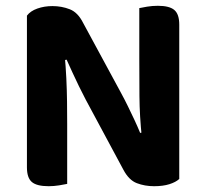

<svg xmlns="http://www.w3.org/2000/svg" viewBox="-20 -636 713 663"><path d="M73 -447 203 -449Q207 -408 209 -366Q211 -324 211.5 -284.5Q212 -245 212 -207V-1Q203 1 184.5 4Q166 7 148 7Q107 7 90 -7.5Q73 -22 73 -58ZM599 -162 470 -160Q462 -235 461.5 -303.5Q461 -372 461 -435V-608Q470 -610 488 -613Q506 -616 525 -616Q565 -616 582 -601.5Q599 -587 599 -551ZM599 -208V-292V-18Q587 -7 565 0Q543 7 512 7Q480 7 452.5 -3.5Q425 -14 406 -50L276 -292Q264 -315 252.5 -338.5Q241 -362 230.5 -385Q220 -408 210 -430L73 -399V-582Q85 -598 109 -606.5Q133 -615 161 -615Q193 -615 221 -604Q249 -593 267 -557L398 -315Q410 -293 421.5 -269.5Q433 -246 444 -222.5Q455 -199 464 -177Z"/></svg>

Font: BalooTamma2Bold
Style: Bold
Weight: 700
Designer: Divya Kowshik, Shuchita Grover and Ek Type
Foundry: Ek Type
Version: Version 1.700